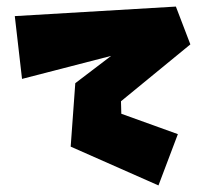

<svg xmlns="http://www.w3.org/2000/svg" viewBox="-20 -564 624 584"><path d="M25 -515 47 -324 318 -394 209 -311 195 -118 462 0 521 -156 349 -218 348 -256 559 -429 515 -544Z"/></svg>

Font: Super Mario
Style: Regular
Weight: 400
Version: Version 1.0